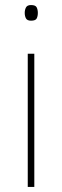

<svg xmlns="http://www.w3.org/2000/svg" viewBox="-20 -741 247 761"><path d="M90 0V-528H116V0ZM103 -659Q88 -659 83 -668Q78 -677 78 -690Q78 -702 83 -711.5Q88 -721 103 -721Q121 -721 125.5 -711.5Q130 -702 130 -690Q130 -677 125.5 -668Q121 -659 103 -659Z"/></svg>

Font: Noto Sans Symbols Thin
Style: Regular
Weight: 250
Version: Version 2.002